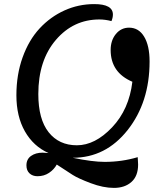

<svg xmlns="http://www.w3.org/2000/svg" viewBox="-20 -745 777 937"><path d="M536 172Q484 172 423 149Q362 126 334.5 108.5Q307 91 257 58Q244 82 219.5 98.5Q195 115 163 115Q139 115 124 101Q109 87 109 62Q109 32 131.5 16Q154 0 188 0Q197 0 217 2Q143 -31 101.5 -104Q60 -177 60 -280Q60 -381 90.5 -465.5Q121 -550 173.5 -606.5Q226 -663 294.5 -694Q363 -725 440 -725Q531 -725 531 -674Q531 -659 524 -642Q494 -650 465 -650Q338 -650 252.5 -550Q167 -450 167 -286Q167 -163 217.5 -99.5Q268 -36 355 -36Q444 -36 527 -123.5Q610 -211 626 -346Q520 -391 520 -501Q520 -548 545.5 -579Q571 -610 610 -610Q657 -610 683.5 -566Q710 -522 710 -445Q710 -246 603 -110.5Q496 25 335 25Q431 45 491 45Q575 45 652 22Q652 26 653 38Q654 50 654 58Q654 114 621.5 143Q589 172 536 172Z"/></svg>

Font: Lemonada Light
Style: Regular
Weight: 300
Designer: Mohamed Gaber (Arabic), Eduardo Tunni (Latin)
Foundry: Kief Type Foundry
Version: Version 4.004